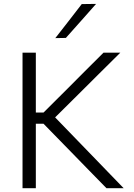

<svg xmlns="http://www.w3.org/2000/svg" viewBox="-20 -990 704 1010"><path d="M98.5 0V-713H168.5V-398H209L335.5 -524Q379.5 -568.5 423.2 -612Q467 -655.5 524.5 -713H613Q555.5 -656 501 -602Q446.5 -548 392.5 -494L270 -372.5L407 -231Q442.5 -194.5 483 -152.5Q523.5 -110.5 562.2 -70.5Q601 -30.5 630.5 0H540Q488.5 -53 443.2 -99Q398 -145 355.5 -189L209 -339H168.5V0ZM271 -789.5Q306.5 -834.5 341 -879.2Q375.5 -924 410 -968.5L485.5 -969.5Q445 -923.5 405.5 -879.2Q366 -835 326.5 -790.5Z"/></svg>

Font: Commissioner Light
Style: Regular
Weight: 300
Designer: Kostas Bartsokas
Foundry: Kostas Bartsokas
Version: Version 1.000; ttfautohint (v1.8.3)